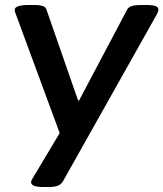

<svg xmlns="http://www.w3.org/2000/svg" viewBox="-20 -545 657 772"><path d="M156 207Q105 207 105 188Q105 181 113 169L220 -10L44 -487Q39 -499 39 -505Q39 -525 97 -525H120Q139 -525 151.5 -521Q164 -517 167 -506L294 -141H298L491 -506Q497 -517 511 -521Q525 -525 546 -525H566Q594 -525 605.5 -520.5Q617 -516 617 -507Q617 -500 611 -488L232 186Q225 197 211.5 202Q198 207 177 207Z"/></svg>

Font: Asap Expanded Expanded SemiBold
Style: Italic
Weight: 600
Width: 7
Italic angle: -6°
Designer: Pablo Cosgaya
Foundry: Omnibus-Type
Version: Version 3.001; ttfautohint (v1.8.4.7-5d5b)